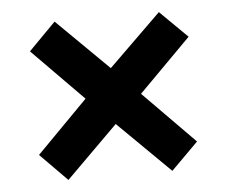

<svg xmlns="http://www.w3.org/2000/svg" viewBox="-39 -612 615 517"><g transform="rotate(-5 268.0 -353.5)"><path d="M408 -568 482 -495 341 -353 480 -212 407 -139 266 -278 126 -139 53 -213 191 -353 53 -493 126 -567 266 -429Z"/></g></svg>

Font: Noto Sans Arabic SemCond
Style: Bold
Weight: 700
Width: 4
Designer: Monotype Design Team, Nadine Chahine, Nizar Qandah and Khaled Hosny
Foundry: Monotype Imaging Inc.
Version: Version 2.012; ttfautohint (v1.8.4.7-5d5b)